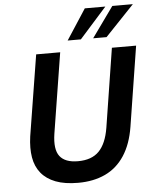

<svg xmlns="http://www.w3.org/2000/svg" viewBox="-61 -982 835 1043"><g transform="rotate(-5 356.0 -460.5)"><path d="M323 10Q250 10 200.5 -9Q151 -28 122 -63.5Q93 -99 84.5 -149.5Q76 -200 85 -264L156 -705H287L217 -267Q204 -182 233 -144.5Q262 -107 332 -107Q407 -107 447 -148Q487 -189 501 -274L569 -705H701L632 -269Q617 -175 576 -112.5Q535 -50 471 -20Q407 10 323 10ZM333 -765 441 -931H553L405 -765ZM472 -765 591 -931H703L545 -765Z"/></g></svg>

Font: Nunito Sans 7pt SemiCondensed
Style: Bold Italic
Weight: 700
Width: 4
Italic angle: -9°
Designer: Vernon Adams
Foundry: Vernon Adams
Version: Version 3.101;gftools[0.9.27]